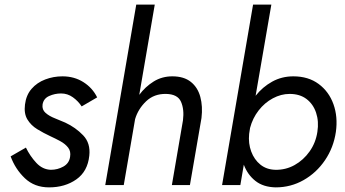

<svg xmlns="http://www.w3.org/2000/svg" viewBox="-20 -800 1493 830"><path d="M92 -162 26 -124Q46 -69 87.5 -29.5Q129 10 192 10Q261 10 310 -24.5Q359 -59 366 -127Q372 -181 339.5 -215Q307 -249 262 -270Q242 -279 217.5 -288.5Q193 -298 177 -312Q161 -326 164 -348Q168 -374 192.5 -385Q217 -396 244 -396Q272 -396 295 -379.5Q318 -363 333 -340L400 -379Q380 -420 340.5 -445Q301 -470 250 -470Q211 -470 175.5 -456.5Q140 -443 116.5 -416Q93 -389 88 -348Q83 -309 98.5 -283.5Q114 -258 141 -241.5Q168 -225 198 -211Q220 -201 241 -189.5Q262 -178 274.5 -162Q287 -146 283 -122Q279 -94 254 -80Q229 -66 200 -66Q164 -67 137 -96Q110 -125 92 -162Z M771 -280 723 0H801L851 -290Q857 -340 846 -381Q835 -422 805 -446Q775 -470 725 -470Q680 -470 644 -447.5Q608 -425 582 -390L649 -780H569L435 0H515L564 -285Q577 -329 611.5 -362Q646 -395 698 -394Q748 -393 762.5 -360Q777 -327 771 -280Z M1432 -230Q1441 -295 1421.5 -349.5Q1402 -404 1357.5 -437Q1313 -470 1248 -470Q1198 -470 1156.5 -447Q1115 -424 1085 -386L1153 -780H1074L940 0H1019L1034 -88Q1050 -45 1084 -18Q1118 9 1172 10Q1237 10 1292.5 -21.5Q1348 -53 1385 -107.5Q1422 -162 1432 -230ZM1352 -230Q1345 -183 1318.5 -145.5Q1292 -108 1253.5 -86.5Q1215 -65 1170 -66Q1132 -67 1105.5 -88.5Q1079 -110 1066 -145Q1053 -180 1057 -221L1061 -247Q1072 -289 1098 -322.5Q1124 -356 1159.5 -375Q1195 -394 1232 -394Q1276 -394 1305 -372Q1334 -350 1346.5 -312.5Q1359 -275 1352 -230Z"/></svg>

Font: Jost* 400 Book Italic
Style: Italic
Weight: 400
Italic angle: -10°
Version: Version 3.200; ttfautohint (v0.97) -l 8 -r 50 -G 200 -x 14 -